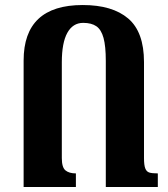

<svg xmlns="http://www.w3.org/2000/svg" viewBox="-20 -744 670 764"><path d="M74 0V-503Q74 -724 309 -724Q427 -724 490 -670.5Q553 -617 553 -497V-115Q553 -87 558 -74Q563 -61 574 -57.5Q585 -54 608 -54V0H401V-502Q401 -560 392 -593Q383 -626 363.5 -639.5Q344 -653 311 -653Q270 -653 248 -613.5Q226 -574 226 -496V-115Q226 -78 240.5 -66Q255 -54 282 -54V0Z"/></svg>

Font: Noto Serif Armenian Bold Cond
Style: Regular
Weight: 700
Width: 3
Designer: Monotype Design team
Foundry: Monotype Imaging Inc.
Version: Version 1.000